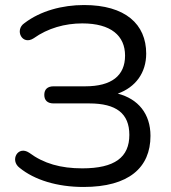

<svg xmlns="http://www.w3.org/2000/svg" viewBox="-20 -734 680 763"><path d="M312 9C492 9 578 -68 578 -194C578 -282 529 -341 448 -362C518 -387 561 -444 561 -521C561 -638 478 -714 314 -714C228 -714 141 -691 77 -642C37 -615 68 -552 114 -582C170 -622 238 -641 307 -641C421 -641 477 -592 477 -513C477 -433 423 -391 319 -391H193C169 -391 156 -379 156 -357C156 -335 169 -323 193 -323H335C442 -323 494 -283 494 -198C494 -109 436 -65 307 -65C221 -65 154 -84 96 -127C51 -157 18 -97 58 -67C117 -19 207 9 312 9Z"/></svg>

Font: SN Pro Book
Style: Regular
Weight: 350
Designer: Tobias Whetton
Foundry: Supernotes
Version: Version 1.003;Glyphs 3.3 (3324)